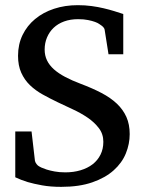

<svg xmlns="http://www.w3.org/2000/svg" viewBox="-20 -707 561 743"><path d="M481.9 -188Q481.9 -149.9 467 -113.3Q452.1 -76.7 419.9 -47.9Q387.7 -19 337.4 -1.5Q287.1 16.1 216.8 16.1Q175.8 16.1 143.3 10.3Q110.8 4.4 87.4 -2.4Q60.5 -10.7 39.1 -21V-198.2H102.1L115.2 -85Q116.2 -79.1 121.3 -72.3Q126.5 -65.4 131.8 -63L140.1 -58.6Q147.5 -55.2 160.2 -51Q172.9 -46.9 191.2 -43.5Q209.5 -40 232.9 -40Q264.6 -40 291.7 -48.1Q318.8 -56.2 338.4 -71.3Q357.9 -86.4 368.9 -108.4Q379.9 -130.4 379.9 -158.2Q379.9 -188.5 362.5 -211.2Q345.2 -233.9 319.1 -251.7Q293 -269.5 262.2 -283.7Q231.4 -297.9 204.1 -311Q173.3 -325.7 145.3 -341.3Q117.2 -356.9 95.9 -377.4Q74.7 -397.9 62.3 -425.5Q49.8 -453.1 49.8 -491.2Q49.8 -535.6 67.4 -571.8Q85 -607.9 116 -633.5Q147 -659.2 189.2 -673.1Q231.4 -687 280.8 -687Q309.1 -687 334.2 -683.6Q359.4 -680.2 381.1 -675Q402.8 -669.9 421.6 -664.1Q440.4 -658.2 457 -652.8V-497.1H399.9L384.8 -592.8Q383.8 -597.7 379.2 -602.5Q374.5 -607.4 370.1 -609.9Q369.1 -610.4 363.8 -614.3Q358.4 -618.2 347.9 -622.1Q337.4 -626 321 -629.4Q304.7 -632.8 282.2 -632.8Q252 -632.8 228 -624Q204.1 -615.2 187.5 -599.4Q170.9 -583.5 161.9 -562Q152.8 -540.5 152.8 -515.1Q152.8 -492.2 161.9 -473.4Q170.9 -454.6 188.7 -438.7Q206.5 -422.9 232.4 -409.2Q258.3 -395.5 292 -382.8Q337.4 -365.7 372.8 -347.2Q408.2 -328.6 432.4 -305.7Q456.5 -282.7 469.2 -254.2Q481.9 -225.6 481.9 -188Z"/></svg>

Font: BabelStone Ogham Bound
Style: Italic
Weight: 400
Italic angle: -30°
Designer: Andrew West
Foundry: BabelStone
Version: Version 2.02 March 14, 2022